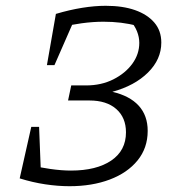

<svg xmlns="http://www.w3.org/2000/svg" viewBox="-20 -635 622 663"><path d="M48 -19 72 -67Q115 -57 154 -51.5Q193 -46 225 -46Q313 -46 364 -80.5Q415 -115 415 -178Q415 -229 381.5 -258.5Q348 -288 289 -288H215L226 -340H277Q330 -340 371.5 -361Q413 -382 437 -415Q461 -448 461 -487Q461 -507 453 -527Q445 -547 428 -566L452 -546Q401 -560 337 -560Q301 -560 261 -554.5Q221 -549 179 -539L173 -587Q220 -601 263.5 -608Q307 -615 345 -615Q404 -615 446.5 -600Q489 -585 513 -557Q537 -529 537 -488Q537 -430 491 -384.5Q445 -339 368 -318Q428 -304 459 -270Q490 -236 490 -183Q490 -124 455 -81Q420 -38 359 -15Q298 8 220 8Q180 8 136.5 1.5Q93 -5 48 -19ZM88 -197H115L122 -18L48 -19ZM142 -410 173 -587 246 -588 168 -410Z"/></svg>

Font: Piazzolla Thin Light
Style: Italic
Weight: 300
Italic angle: -11.3°
Version: Version 2.005